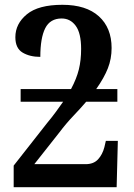

<svg xmlns="http://www.w3.org/2000/svg" viewBox="-20 -780 557 800"><path d="M37 0V-90L176 -267Q196 -291 212.5 -313.5Q229 -336 243 -356H66V-409H276Q299 -452 308.5 -490.5Q318 -529 318 -576Q318 -642 295.5 -672.5Q273 -703 237 -703Q189 -703 168.5 -662.5Q148 -622 148 -543Q104 -543 74 -561Q44 -579 44 -625Q44 -681 92 -720.5Q140 -760 240 -760Q339 -760 392 -712Q445 -664 445 -580Q445 -535 429.5 -495.5Q414 -456 381 -409H469V-356H339Q316 -329 285.5 -297Q255 -265 228 -229L123 -96H337Q370 -96 388.5 -116Q407 -136 415 -167L421 -193H471L466 0Z"/></svg>

Font: Noto Serif SemiCondensed SemiBold
Style: Regular
Weight: 600
Width: 4
Designer: Monotype Design Team
Foundry: Monotype Imaging Inc.
Version: Version 2.013; ttfautohint (v1.8.4.7-5d5b)